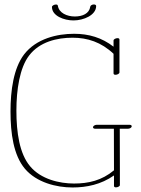

<svg xmlns="http://www.w3.org/2000/svg" viewBox="-20 -828 629 857"><path d="M409.2 -801.3C409.2 -805.2 405.3 -808.1 398.9 -808.1C390.6 -808.1 383.3 -803.2 382.8 -797.9C378.4 -767.6 348.6 -754.4 314 -754.4C279.3 -754.4 243.2 -770 238.3 -802.2C237.8 -806.3 234.2 -807.9 229.8 -807.9C222.1 -807.9 211.9 -802.8 211.9 -796.9C211.9 -756.8 266.1 -736.8 308.1 -736.8C353 -736.8 409.2 -760.3 409.2 -801.3ZM567.9 -264.6C567.9 -268.6 564 -271 558.1 -271H411.6C404.8 -271 397.5 -267.1 395.5 -262.2C393.6 -257.3 397.9 -253.4 404.8 -253.4H488.3L488.8 -67.9C434.1 -22 374.5 -8.8 310.5 -8.8C245.6 -8.8 162.6 -27.8 114.3 -85.9C66.9 -142.1 53.2 -236.8 53.2 -334.5C53.2 -427.2 67.9 -525.4 109.9 -580.1C156.7 -641.6 234.9 -659.7 303.7 -659.7C370.6 -659.7 431.6 -640.1 486.8 -587.9V-500.5C486.8 -496 490.7 -494.2 495.5 -494.2C503.2 -494.2 513.2 -498.9 513.2 -504.9V-651.4C513.2 -655.9 509.3 -657.7 504.5 -657.7C496.8 -657.7 486.8 -653 486.8 -647V-619.6C434.6 -660.2 376 -677.2 310.5 -677.2C235.8 -677.2 142.1 -656.2 87.4 -585C40.5 -523.4 26.9 -424.3 26.9 -330.6C26.9 -231.9 40.5 -135.3 90.8 -75.2C143.1 -13.2 231.9 8.8 303.7 8.8C366.7 8.8 431.2 -4.4 488.8 -44.9V2C488.8 6.5 492.7 8.3 497.6 8.3C505.2 8.3 515.1 3.7 515.1 -2V-69.8L514.6 -253.4H551.3C558.6 -253.4 567.9 -257.8 567.9 -264.6Z"/></svg>

Font: WireWyrm
Style: Light
Weight: 200
Version: Version 001.000